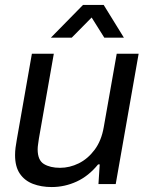

<svg xmlns="http://www.w3.org/2000/svg" viewBox="-20 -743 602 775"><path d="M188.7 12Q146.7 12 113.1 -0.8Q79.5 -13.6 60.1 -42Q40.8 -70.3 40.8 -117Q40.8 -131.8 42.8 -147.4Q44.9 -163 48 -180.4L108.7 -526H197.2L137.1 -184.3Q135.5 -172.1 133.8 -161Q132 -149.9 132 -140.3Q132 -96.4 157.2 -81Q182.5 -65.6 222.3 -65.6Q261.1 -65.6 297.9 -83.7Q334.7 -101.9 362.1 -138.6Q389.4 -175.3 398.8 -229.8L451.1 -526H539.6L447.1 0H377.4L382.5 -79.3H375.9Q337.8 -32.4 289.5 -10.2Q241.2 12 188.7 12ZM185.4 -591 315 -723H398.6L480.1 -591H401L332.8 -699.6H376.8L269.6 -591Z"/></svg>

Font: Archivo Variable SemiBold
Style: Italic
Weight: 600
Italic angle: -10°
Designer: Hector Gatti
Foundry: Omnibus-Type
Version: Version 2.001